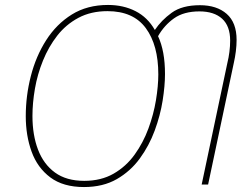

<svg xmlns="http://www.w3.org/2000/svg" viewBox="-20 -745 1010 775"><path d="M319 10Q235 10 183 -29Q131 -68 107.5 -133Q84 -198 84 -276Q84 -358 104.5 -438Q125 -518 166.5 -583Q208 -648 270 -686.5Q332 -725 416 -725Q478 -725 527 -700Q576 -675 605 -624Q631 -663 673 -693.5Q715 -724 787 -724Q855 -724 895 -689Q935 -654 935 -584Q935 -562 932 -538Q929 -514 924 -492L820 0H794L898 -492Q903 -512 906 -535.5Q909 -559 909 -581Q909 -640 876.5 -669.5Q844 -699 785 -699Q722 -699 682.5 -671Q643 -643 618 -599Q632 -569 639 -531Q646 -493 646 -446Q646 -399 636.5 -339Q627 -279 604.5 -218Q582 -157 544.5 -105.5Q507 -54 451.5 -22Q396 10 319 10ZM320 -15Q388 -15 438.5 -44Q489 -73 523.5 -121Q558 -169 579 -226Q600 -283 609.5 -340.5Q619 -398 619 -445Q619 -563 568.5 -631.5Q518 -700 414 -700Q347 -700 296.5 -673Q246 -646 211 -601Q176 -556 153.5 -500.5Q131 -445 121 -387Q111 -329 111 -277Q111 -200 133.5 -141Q156 -82 202 -48.5Q248 -15 320 -15Z"/></svg>

Font: Noto Sans Thin
Style: Italic
Weight: 100
Italic angle: -12°
Designer: Monotype Design Team
Foundry: Monotype Imaging Inc.
Version: Version 2.013; ttfautohint (v1.8.4.7-5d5b)